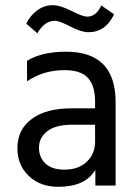

<svg xmlns="http://www.w3.org/2000/svg" viewBox="-20 -714 532 739"><path d="M228 -61Q282 -61 314 -91.5Q346 -122 346 -169V-234H258Q194 -234 162 -209Q130 -184 130 -146Q130 -108 155 -84.5Q180 -61 228 -61ZM347 -60Q308 5 205 5Q134 5 90.5 -37Q47 -79 47 -143Q47 -216 102.5 -256.5Q158 -297 254 -297H346V-323Q346 -383 319 -413.5Q292 -444 228 -444Q147 -444 84 -401V-480Q141 -515 234 -515Q425 -515 425 -321V0H347ZM192 -634Q151 -634 124 -586L81 -623Q95 -653 122.5 -673.5Q150 -694 182 -694Q212 -694 255 -672Q298 -650 316 -650Q350 -650 370 -693L419 -659Q387 -590 320 -590Q293 -590 250.5 -612Q208 -634 192 -634Z"/></svg>

Font: Hind Siliguri
Style: Regular
Weight: 400
Designer: Jyotish Sonowal
Foundry: Indian Type Foundry
Version: Version 1.000;PS 1.0;hotconv 1.0.86;makeotf.lib2.5.63406; tt